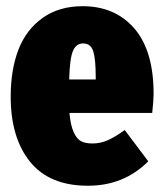

<svg xmlns="http://www.w3.org/2000/svg" viewBox="-20 -574 520 614"><path d="M471.2 -273.9Q471.2 -253.4 466.8 -212.9H202.1Q205.6 -173.3 215.6 -151.4Q225.6 -129.4 239.5 -122.3Q253.4 -115.2 275.9 -115.2Q301.3 -115.2 325 -125.7Q348.6 -136.2 378.9 -158.2L454.1 -58.1Q376 20 261.2 20Q138.2 20 76.2 -56.6Q14.2 -133.3 14.2 -265.1Q14.2 -350.6 38.8 -414.8Q63.5 -479 116.2 -516.6Q168.9 -554.2 244.1 -554.2Q348.1 -554.2 409.7 -482.9Q471.2 -411.6 471.2 -273.9ZM286.1 -319.8V-328.1Q286.1 -385.3 278.1 -410.2Q270 -435.1 246.1 -435.1Q223.6 -435.1 213.4 -411.4Q203.1 -387.7 201.2 -319.8Z"/></svg>

Font: Fira Sans Compressed Heavy
Style: Regular
Weight: 900
Width: 1
Designer: Carrois Corporate & Edenspiekermann AG
Foundry: Carrois Corporate GbR & Edenspiekermann AG
Version: Version 4.203;PS 004.203;hotconv 1.0.88;makeotf.lib2.5.64775